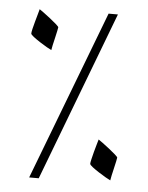

<svg xmlns="http://www.w3.org/2000/svg" viewBox="-48 -538 542 701"><g transform="rotate(5 223.0 -187.5)"><path d="M120.1 123H85L321.8 -498H356ZM143.1 -432.1Q143.1 -430.2 140.6 -418.7Q138.2 -407.2 134.8 -392.8Q131.3 -378.4 128.4 -365.2Q125.5 -352.1 125 -347.2Q120.6 -349.1 107.7 -356.4Q94.7 -363.8 81.3 -372.6Q67.9 -381.3 57.4 -389.4Q46.9 -397.5 46.9 -401.4Q46.9 -405.8 49.8 -418.5Q52.7 -431.2 56.9 -445.8Q61 -460.4 64.7 -473.6Q68.4 -486.8 69.8 -492.2Q73.7 -489.7 85.7 -481Q97.7 -472.2 110.4 -462.2Q123 -452.1 133.1 -443.4Q143.1 -434.6 143.1 -432.1ZM398.9 22.9Q398.9 24.9 396.5 36.4Q394 47.9 390.6 62.3Q387.2 76.7 384.3 89.8Q381.3 103 380.9 107.9Q376.5 106 363.5 98.6Q350.6 91.3 337.2 82.5Q323.7 73.7 313.2 65.7Q302.7 57.6 302.7 53.7Q302.7 49.3 305.7 36.6Q308.6 23.9 312.5 9.3Q316.4 -5.4 320.3 -18.6Q324.2 -31.7 325.7 -37.1Q329.6 -34.7 341.6 -25.9Q353.5 -17.1 366.2 -7.1Q378.9 2.9 388.9 11.7Q398.9 20.5 398.9 22.9Z"/></g></svg>

Font: Scheherazade
Style: Regular
Weight: 400
Designer: SIL International
Foundry: SIL International
Version: Version 2.100 (build 932/914)